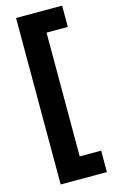

<svg xmlns="http://www.w3.org/2000/svg" viewBox="-141 -854 636 1055"><g transform="rotate(-15 177.0 -326.5)"><path d="M66 147H329V25H207V-679H328V-800H66Z"/></g></svg>

Font: Arthouse Owned
Style: Bold
Weight: 700
Designer: Jeremy Tribby
Foundry: Tribby Type
Version: Version 1.000;PS 001.000;hotconv 1.0.88;makeotf.lib2.5.64775